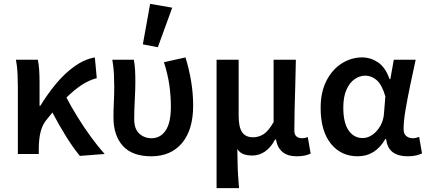

<svg xmlns="http://www.w3.org/2000/svg" viewBox="-20 -802 2227 1000"><path d="M73 0V-348Q73 -377 71.5 -416Q70 -455 63 -491H177Q182 -469 184 -438Q186 -407 186 -373V-251H190Q228 -313 272.5 -366.5Q317 -420 368 -456.5Q419 -493 474 -503L484 -395Q445 -385 407 -360.5Q369 -336 326 -294Q351 -246 384 -192.5Q417 -139 453.5 -89Q490 -39 525 0L396 10Q362 -31 325 -90Q288 -149 253 -216Q247 -209 240.5 -200.5Q234 -192 227 -184Q202 -156 192 -117.5Q182 -79 182 -27V0Z M768 12Q669 12 620 -42Q571 -96 571 -190Q571 -230 573 -269.5Q575 -309 575 -348Q575 -377 573.5 -414Q572 -451 565 -491H677Q682 -466 683.5 -436.5Q685 -407 685 -373Q685 -337 682 -283Q679 -229 679 -182Q679 -130 705.5 -106Q732 -82 769 -82Q815 -82 842.5 -122Q870 -162 870 -247Q870 -299 862.5 -355Q855 -411 834 -478L946 -503Q965 -442 975.5 -378.5Q986 -315 986 -252Q986 -126 928 -57Q870 12 768 12ZM802 -556 724 -571 762 -782 877 -762Z M1108 178V-491H1223V-198Q1223 -140 1241 -113.5Q1259 -87 1298 -87Q1327 -87 1352.5 -103Q1378 -119 1405 -166V-491H1521Q1520 -430 1518 -363.5Q1516 -297 1514.5 -235Q1513 -173 1513 -123Q1513 -101 1524 -91.5Q1535 -82 1553 -82Q1568 -82 1583 -88L1598 -2Q1585 4 1568 8Q1551 12 1525 12Q1433 12 1417 -76H1413Q1391 -34 1360.5 -13Q1330 8 1294 8Q1270 8 1250 1.5Q1230 -5 1216 -26Q1217 16 1217.5 48.5Q1218 81 1220 111Q1222 141 1225 178Z M1843 12Q1756 12 1703 -54Q1650 -120 1650 -240Q1650 -323 1680.5 -382Q1711 -441 1760.5 -472Q1810 -503 1866 -503Q1910 -503 1948.5 -477.5Q1987 -452 2009 -390H2013L2031 -491H2145Q2132 -431 2117.5 -362.5Q2103 -294 2092.5 -232.5Q2082 -171 2082 -130Q2082 -105 2096 -93.5Q2110 -82 2130 -82Q2138 -82 2146.5 -84Q2155 -86 2163 -89L2178 -3Q2166 3 2147.5 7.5Q2129 12 2103 12Q2055 12 2026 -9Q1997 -30 1991 -78H1987Q1935 12 1843 12ZM1869 -83Q1896 -83 1920.5 -100.5Q1945 -118 1961.5 -147.5Q1978 -177 1980 -212L1987 -300Q1969 -362 1941.5 -385Q1914 -408 1882 -408Q1854 -408 1827.5 -390Q1801 -372 1784.5 -335Q1768 -298 1768 -241Q1768 -163 1795.5 -123Q1823 -83 1869 -83Z"/></svg>

Font: Source Sans Pro SemiBold
Style: Regular
Weight: 600
Designer: Paul D. Hunt
Foundry: Adobe Systems Incorporated
Version: Version 2.045;hotconv 1.0.109;makeotfexe 2.5.65596